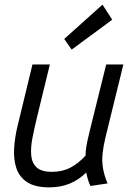

<svg xmlns="http://www.w3.org/2000/svg" viewBox="-20 -796 579 828"><path d="M193 12Q131 12 97 -10.5Q63 -33 50.5 -71Q38 -109 41 -157.5Q44 -206 57 -258L120 -518H195L138 -284Q128 -242 120 -201.5Q112 -161 114.5 -127.5Q117 -94 137.5 -74.5Q158 -55 204 -55Q249 -55 283.5 -73Q318 -91 349 -125Q349 -143 352.5 -164.5Q356 -186 361.5 -208Q367 -230 371 -248L438 -518H512L434 -200Q426 -166 422.5 -134.5Q419 -103 424 -71.5Q429 -40 444 -5L370 6Q364 -6 359.5 -21Q355 -36 352 -52Q318 -19 279 -3.5Q240 12 193 12ZM289 -582 257 -628 422 -776 464 -711Z"/></svg>

Font: Ubuntu Sans
Style: Italic
Weight: 400
Italic angle: -13.5°
Designer: Dalton Maag Ltd
Foundry: Dalton Maag Ltd
Version: Version 1.006